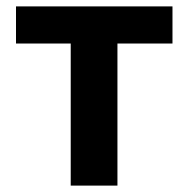

<svg xmlns="http://www.w3.org/2000/svg" viewBox="-20 -580 588 600"><path d="M201 0H347V-444H519V-560H30V-444H201Z"/></svg>

Font: Noto Sans CJK SC
Style: Bold
Weight: 700
Designer: Ryoko NISHIZUKA 西塚涼子 (kana, bopomofo & ideographs); Paul D. Hunt (Latin, Greek & Cyrillic); Sandoll Communications 산돌커뮤니
Foundry: Adobe
Version: Version 2.004;hotconv 1.0.118;makeotfexe 2.5.65603